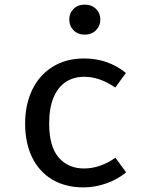

<svg xmlns="http://www.w3.org/2000/svg" viewBox="-20 -810 655 843"><path d="M486.7 -117.4 533.8 -53.3Q497.9 -23.1 447.7 -5.1Q397.4 12.8 347.7 12.8Q267.2 12.8 209.2 -21.8Q151.3 -56.4 120.8 -119.7Q90.3 -183.1 90.3 -267.7Q90.3 -349.7 121 -414.6Q151.8 -479.5 210.5 -516.4Q269.2 -553.3 349.2 -553.3Q454.4 -553.3 532.8 -489.7L486.2 -425.6Q417.9 -472.8 349.7 -472.8Q303.6 -472.8 269 -450.3Q234.4 -427.7 215.1 -381.8Q195.9 -335.9 195.9 -267.7Q195.9 -167.2 237.4 -118.7Q279 -70.3 349.2 -70.3Q419.5 -70.3 486.7 -117.4ZM420.5 -724.6Q420.5 -695.9 401.3 -676.9Q382.1 -657.9 351.8 -657.9Q322.1 -657.9 303.1 -676.9Q284.1 -695.9 284.1 -724.6Q284.1 -752.3 303.1 -771Q322.1 -789.7 351.8 -789.7Q382.1 -789.7 401.3 -771Q420.5 -752.3 420.5 -724.6Z"/></svg>

Font: Fira Code Fixed Retina
Style: Regular
Weight: 450
Monospace: yes
Designer: Carrois Corporate, Edenspiekermann AG, Nikita Prokopov
Foundry: Carrois Corporate, Edenspiekermann AG, Nikita Prokopov
Version: Version 5.002